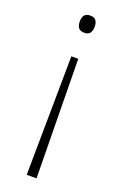

<svg xmlns="http://www.w3.org/2000/svg" viewBox="-142 -582 517 810"><g transform="rotate(20 116.0 -176.5)"><path d="M149 -500Q149 -482 141.5 -471.5Q134 -461 116 -461Q97 -461 89.5 -471.5Q82 -482 82 -500Q82 -517 89.5 -527.5Q97 -538 116 -538Q134 -538 141.5 -527.5Q149 -517 149 -500ZM99 -349H130L137 185H93Z"/></g></svg>

Font: Noto Sans Bengali ExtraLight
Style: Regular
Weight: 200
Designer: Jelle Bosma - Monotype Design Team
Foundry: Monotype Imaging Inc.
Version: Version 2.003; ttfautohint (v1.8.4.7-5d5b)